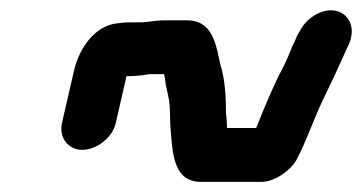

<svg xmlns="http://www.w3.org/2000/svg" viewBox="-20 -466 713 378"><path d="M256 -422H236C227 -422 218 -421 210 -420C168 -415 137 -374 126 -328L102 -224C96 -196 113 -171 142 -171C171 -171 202 -196 208 -224L229 -316H232C241 -316 251 -317 262 -318C267 -319 272 -320 276 -320H303L305 -310C306 -304 306 -298 308 -292L311 -278C316 -258 314 -232 316 -210C320 -164 321 -105 380 -108H495C521 -108 551 -130 563 -150C584 -189 598 -234 619 -276C634 -307 649 -339 663 -371C682 -405 671 -436 644 -444C615 -452 583 -430 571 -406L565 -396C562 -389 560 -383 556 -376C551 -363 543 -344 536 -331C518 -297 501 -256 486 -218C486 -217 485 -215 484 -214H427C426 -224 427 -232 425 -241C425 -274 423 -311 414 -338L411 -352C404 -387 393 -426 349 -426H300C287 -426 270 -422 256 -422Z"/></svg>

Font: Electronic
Style: HvIt
Weight: 900
Version: Version 1.011